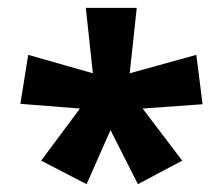

<svg xmlns="http://www.w3.org/2000/svg" viewBox="-20 -820 569 490"><path d="M329 -800 311 -633 481 -680 497 -554 344 -543 445 -410 332 -350 262 -488 201 -350 85 -410 184 -543 32 -555 52 -680 217 -633 199 -800Z"/></svg>

Font: Noto Sans Malayalam ExtraCondensed ExtraBold
Style: Regular
Weight: 800
Width: 2
Designer: Jelle Bosma - Monotype Design Team
Foundry: Monotype Imaging Inc.
Version: Version 2.104; ttfautohint (v1.8.4.7-5d5b)